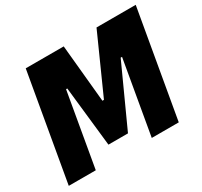

<svg xmlns="http://www.w3.org/2000/svg" viewBox="-145 -895 1148 1090"><g transform="rotate(-30 429.0 -350.0)"><path d="M15 0H192L276 -483H284L327 -90H455L634 -483H643L559 0H736L858 -700H601L432 -323H422L386 -700H137Z"/></g></svg>

Font: Fixel Text 20240404 ExtraBold
Style: Italic
Weight: 800
Width: 4
Italic angle: -10°
Designer: AlfaBravo + MacPaw
Foundry: Kyrylo Tkachov, Marchela Mozhyna, Serhii Makarenko, Maria Weinstein, Zakhar Kryvoshyya
Version: Version 1.211;Glyphs 3.2 (3225)